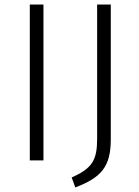

<svg xmlns="http://www.w3.org/2000/svg" viewBox="-20 -705 613 844"><path d="M171 -685H111V0H171ZM467 -685H407V-95C407 -2 386 35 295 75L311 119C423 76 467 30 467 -92Z"/></svg>

Font: FiraGO Light
Style: Regular
Weight: 300
Designer: bBox Type
Foundry: bBox Type GmbH
Version: Version 1.001;PS 001.001;hotconv 1.0.88;makeotf.lib2.5.64775